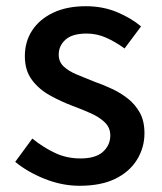

<svg xmlns="http://www.w3.org/2000/svg" viewBox="-20 -584 520 618"><path d="M236 14Q180 14 124.5 -8Q69 -30 29 -63L84 -138Q120 -109 157.5 -91.5Q195 -74 239 -74Q288 -74 311.5 -95.5Q335 -117 335 -148Q335 -173 317.5 -190Q300 -207 272 -219.5Q244 -232 214 -243Q177 -257 141.5 -276.5Q106 -296 83 -326.5Q60 -357 60 -403Q60 -450 83.5 -486Q107 -522 151 -543Q195 -564 256 -564Q311 -564 356.5 -545Q402 -526 434 -499L381 -428Q352 -449 322 -462.5Q292 -476 259 -476Q213 -476 191 -456.5Q169 -437 169 -408Q169 -385 185 -370Q201 -355 227.5 -344Q254 -333 284 -321Q313 -311 341.5 -297.5Q370 -284 393 -265.5Q416 -247 430.5 -220.5Q445 -194 445 -155Q445 -109 421 -70Q397 -31 351 -8.5Q305 14 236 14Z"/></svg>

Font: Noto Sans JP Thin Medium
Style: Regular
Weight: 500
Version: Version 2.004-H2;hotconv 1.0.118;makeotfexe 2.5.65603